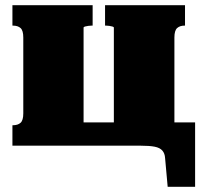

<svg xmlns="http://www.w3.org/2000/svg" viewBox="-20 -563 788 742"><path d="M70 -418Q70 -445 59.5 -454.5Q49 -464 30 -464H28V-543H338V-464H334Q328 -464 321 -463Q314 -462 308.5 -460.5Q303 -459 303 -456V0H28V-79H30Q49 -79 59.5 -88.5Q70 -98 70 -125ZM420 -456Q420 -459 414.5 -460.5Q409 -462 402.5 -463Q396 -464 390 -464H386V-543H695V-464H693Q675 -464 664.5 -454.5Q654 -445 654 -418V0H420ZM477 0V-90H734V159H628L618 48Q617 30 607.5 19Q598 8 578 4Q558 0 523 0ZM224 0V-90H496V0Z"/></svg>

Font: Roboto Serif Black
Style: Regular
Weight: 900
Designer: Greg Gazdowicz
Foundry: Commercial Type
Version: Version 1.008